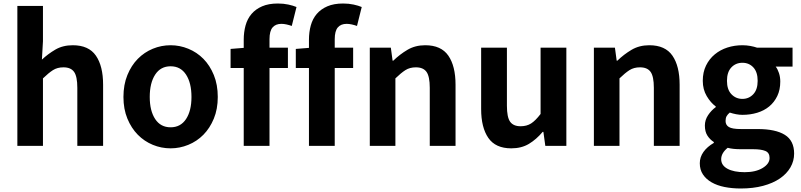

<svg xmlns="http://www.w3.org/2000/svg" viewBox="-20 -832 4566 1095"><path d="M79 -798H225V-597L219 -492Q253 -524 295.5 -549Q338 -574 395 -574Q486 -574 527 -514.5Q568 -455 568 -349V0H421V-331Q421 -396 402.5 -422Q384 -448 342 -448Q307 -448 282 -432Q257 -416 225 -385V0H79Z M953 14Q900 14 851.5 -6Q803 -26 766 -63.5Q729 -101 706.5 -155.5Q684 -210 684 -279Q684 -349 706.5 -404Q729 -459 766 -496.5Q803 -534 851.5 -554Q900 -574 953 -574Q1005 -574 1054 -554Q1103 -534 1140 -496.5Q1177 -459 1199.5 -404Q1222 -349 1222 -279Q1222 -210 1199.5 -155.5Q1177 -101 1140 -63.5Q1103 -26 1054 -6Q1005 14 953 14ZM953 -106Q1010 -106 1041 -153Q1072 -200 1072 -279Q1072 -359 1041 -406.5Q1010 -454 953 -454Q896 -454 865 -406.5Q834 -359 834 -279Q834 -200 865 -153Q896 -106 953 -106Z M1644 -684Q1630 -689 1614.5 -692.5Q1599 -696 1585 -696Q1552 -696 1534.5 -675.5Q1517 -655 1517 -608V-560H1622V-444H1517V0H1370V-444H1295V-553L1370 -559V-605Q1370 -649 1380.5 -687Q1391 -725 1414.5 -752.5Q1438 -780 1475 -796Q1512 -812 1565 -812Q1597 -812 1624.5 -806Q1652 -800 1671 -792Z M2016 -684Q2002 -689 1986.5 -692.5Q1971 -696 1957 -696Q1924 -696 1906.5 -675.5Q1889 -655 1889 -608V-560H1994V-444H1889V0H1742V-444H1667V-553L1742 -559V-605Q1742 -649 1752.5 -687Q1763 -725 1786.5 -752.5Q1810 -780 1847 -796Q1884 -812 1937 -812Q1969 -812 1996.5 -806Q2024 -800 2043 -792Z M2089 -560H2209L2219 -486H2223Q2260 -522 2304 -548Q2348 -574 2405 -574Q2496 -574 2537 -514.5Q2578 -455 2578 -349V0H2431V-331Q2431 -396 2412.5 -422Q2394 -448 2352 -448Q2317 -448 2292 -432Q2267 -416 2235 -385V0H2089Z M2896 14Q2806 14 2765 -45.5Q2724 -105 2724 -210V-560H2871V-229Q2871 -163 2889.5 -137.5Q2908 -112 2949 -112Q2984 -112 3009 -128Q3034 -144 3063 -182V-560H3210V0H3090L3079 -80H3075Q3039 -37 2996.5 -11.5Q2954 14 2896 14Z M3367 -560H3487L3497 -486H3501Q3538 -522 3582 -548Q3626 -574 3683 -574Q3774 -574 3815 -514.5Q3856 -455 3856 -349V0H3709V-331Q3709 -396 3690.5 -422Q3672 -448 3630 -448Q3595 -448 3570 -432Q3545 -416 3513 -385V0H3367Z M4205 243Q4155 243 4112.5 234.5Q4070 226 4038.5 208Q4007 190 3989 163Q3971 136 3971 99Q3971 64 3992 34.5Q4013 5 4051 -17V-22Q4029 -36 4014.5 -58.5Q4000 -81 4000 -116Q4000 -148 4018.5 -175.5Q4037 -203 4062 -221V-225Q4033 -246 4010.5 -284Q3988 -322 3988 -371Q3988 -420 4006.5 -458Q4025 -496 4056.5 -522Q4088 -548 4128.5 -561Q4169 -574 4214 -574Q4237 -574 4259 -570Q4281 -566 4298 -560H4500V-452H4404Q4415 -438 4422.5 -415.5Q4430 -393 4430 -367Q4430 -320 4413 -284.5Q4396 -249 4367 -225Q4338 -201 4298.5 -189Q4259 -177 4214 -177Q4197 -177 4178.5 -180.5Q4160 -184 4142 -190Q4130 -180 4124 -169.5Q4118 -159 4118 -142Q4118 -119 4137 -107.5Q4156 -96 4206 -96H4301Q4403 -96 4456 -63Q4509 -30 4509 44Q4509 86 4488 122.5Q4467 159 4427.5 186Q4388 213 4331.5 228Q4275 243 4205 243ZM4214 -268Q4251 -268 4276 -294.5Q4301 -321 4301 -371Q4301 -421 4276.5 -447.5Q4252 -474 4214 -474Q4176 -474 4151 -447.5Q4126 -421 4126 -371Q4126 -321 4151.5 -294.5Q4177 -268 4214 -268ZM4227 150Q4290 150 4329.5 126Q4369 102 4369 69Q4369 39 4345 29Q4321 19 4276 19H4208Q4182 19 4163.5 17Q4145 15 4130 11Q4093 41 4093 76Q4093 111 4129 130.5Q4165 150 4227 150Z"/></svg>

Font: SpoqaHanSansJP-Bold
Style: Regular
Weight: 700
Designer: [Source Han Sans]
Ryoko NISHIZUKA  (kana & ideographs); Paul D. Hunt (Latin, Greek & Cyrillic); Wenlong ZHANG  (bopomofo
Foundry: Spoqa (http://bi.spoqa.com)
Version: Version 1.002.20150607